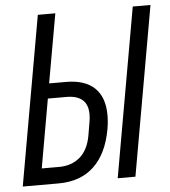

<svg xmlns="http://www.w3.org/2000/svg" viewBox="-52 -772 728 820"><g transform="rotate(-5 312.0 -362.5)"><path d="M140.5 -725H215.5L163 -429H236Q316 -429 357.8 -389.2Q399.5 -349.5 399.5 -272.5Q399.5 -242.5 394 -212Q375.5 -108.5 317.8 -54.2Q260 0 166.5 0H12.5ZM310.5 -191.5 320 -247.5Q323.5 -265.5 323.5 -282.5Q323.5 -365 231 -365H152L100 -70H174.5Q228 -70 263.8 -100.5Q299.5 -131 310.5 -191.5ZM547.5 -725H623.5L495.5 0H419.5Z"/></g></svg>

Font: JuliaMono Light
Style: Italic
Weight: 300
Italic angle: -9°
Monospace: yes
Designer: cormullion
Foundry: corm
Version: Version 0.054; ttfautohint (v1.8.4)